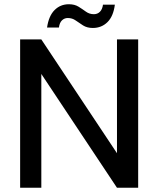

<svg xmlns="http://www.w3.org/2000/svg" viewBox="-20 -886 748 906"><path d="M75 0V-700H175L532 -163V-700H632V0H532L175 -537V0ZM418 -754Q391 -754 372 -766Q353 -778 337 -789.5Q321 -801 300 -801Q284 -801 272.5 -790Q261 -779 258 -756H202Q210 -811 237.5 -838.5Q265 -866 305 -866Q332 -866 350.5 -854.5Q369 -843 385.5 -831Q402 -819 423 -819Q440 -819 451.5 -830.5Q463 -842 466 -864H522Q515 -809 487 -781.5Q459 -754 418 -754Z"/></svg>

Font: DM Sans 10pt Medium
Style: Regular
Weight: 500
Version: Version 4.004;gftools[0.9.30]